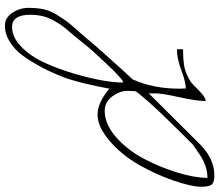

<svg xmlns="http://www.w3.org/2000/svg" viewBox="-74 -794 870 761"><g transform="rotate(90 360.5 -414.0)"><path d="M294.9 -504.9Q332 -586.9 332 -690.4Q332 -703.1 331.1 -715.8Q305.7 -715.8 258.8 -698.2Q211.9 -680.7 175.8 -680.7V-705.1Q218.8 -705.1 246.1 -710.4Q273.4 -715.8 304.7 -735.4Q309.6 -738.3 337.9 -766.6Q366.2 -794.9 380.9 -794.9Q380.9 -758.8 365.7 -689.9Q350.6 -621.1 350.6 -598.1Q350.6 -575.2 350.6 -569.3L553.7 -773.4Q610.4 -829.1 675.8 -829.1Q700.2 -829.1 710.4 -820.3Q720.7 -811.5 720.7 -775.4Q720.7 -739.3 696.3 -668Q671.9 -596.7 633.3 -529.3Q594.7 -461.9 539.1 -414.1Q483.4 -366.2 435.1 -366.2Q386.7 -366.2 332 -413.1Q312.5 -309.6 294.9 -255.9Q292 -242.2 275.4 -204.1Q258.8 -166 249.5 -148.4Q240.2 -130.9 220.7 -99.1Q201.2 -67.4 183.1 -48.3Q165 -29.3 139.2 -14.2Q113.3 1 82 1Q50.8 1 31.2 -28.3Q11.7 -57.6 11.7 -92.8Q11.7 -127.9 17.6 -153.8Q23.4 -179.7 39.1 -204.6Q54.7 -229.5 64.9 -243.7Q75.2 -257.8 101.6 -287.1Q127.9 -316.4 140.6 -332.5Q153.3 -348.6 212.9 -415Q272.5 -481.4 294.9 -504.9ZM39.1 -99.6Q39.1 -27.3 86.9 -27.3Q128.9 -27.3 166.5 -64.5Q204.1 -101.6 229 -156.2Q253.9 -210.9 272.5 -273.4Q307.6 -393.6 307.6 -467.8Q295.9 -467.8 235.4 -403.8Q174.8 -339.8 152.8 -311.5Q130.9 -283.2 108.9 -257.8Q86.9 -232.4 79.6 -221.7Q72.3 -210.9 60.5 -189.5Q39.1 -152.3 39.1 -99.6ZM553.7 -744.1Q428.7 -619.1 386.7 -571.3Q344.7 -523.4 342.8 -517.6Q340.8 -511.7 340.8 -482.9Q340.8 -454.1 362.8 -424.3Q384.8 -394.5 419.9 -394.5Q472.7 -394.5 523.9 -439.5Q575.2 -484.4 609.4 -549.3Q643.6 -614.3 664.6 -683.1Q685.5 -752 685.5 -801.8Q640.6 -801.8 596.7 -773.4Q583 -764.6 553.7 -744.1Z"/></g></svg>

Font: Dawning of a New Day
Style: Regular
Weight: 400
Designer: Kimberly Geswein
Foundry: Kimberly Geswein
Version: Version 1.002 2010